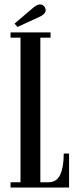

<svg xmlns="http://www.w3.org/2000/svg" viewBox="-20 -846 359 866"><path d="M27.5 0V-24H72.5V-676H27.5V-700H208V-676H162V-24H199Q236 -24 251.8 -58.5Q267.5 -93 267.5 -153.5H291.5V0ZM59 -724.5 45.5 -739.5 132 -813Q148 -826 161 -826Q175 -826 183 -812Q186 -806.5 186 -800.5Q186 -791 177.8 -782.8Q169.5 -774.5 157 -769.5Z"/></svg>

Font: Imbue 50pt Medium
Style: Regular
Weight: 500
Designer: Tyler Finck
Foundry: Etcetera Type Company
Version: Version 1.102; ttfautohint (v1.8.3)